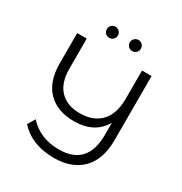

<svg xmlns="http://www.w3.org/2000/svg" viewBox="-217 -1025 1223 1290"><g transform="rotate(30 394.0 -380.5)"><path d="M262 -823Q262 -841 274.5 -853.5Q287 -866 305 -866Q322 -866 335 -853.5Q348 -841 348 -823Q348 -805 335.5 -792.5Q323 -780 305 -780Q287 -780 274.5 -792Q262 -804 262 -823ZM483 -866Q501 -866 513.5 -853.5Q526 -841 526 -823Q526 -804 513.5 -792Q501 -780 483 -780Q465 -780 452.5 -792.5Q440 -805 440 -823Q440 -841 453 -853.5Q466 -866 483 -866ZM606 -700H680V-203Q680 -53 602 26Q524 105 386 105Q213 105 117 -2L151 -59Q240 39 386 39Q606 39 606 -201V-295Q538 -176 379 -176Q249 -176 176 -250.5Q103 -325 103 -465V-700H177V-468Q177 -357 232 -299.5Q287 -242 386 -242Q490 -242 548 -302.5Q606 -363 606 -484Z"/></g></svg>

Font: Montserrat Alternates
Style: Regular
Weight: 400
Designer: Julieta Ulanovsky
Foundry: Julieta Ulanovsky
Version: Version 7.200;PS 007.200;hotconv 1.0.88;makeotf.lib2.5.64775